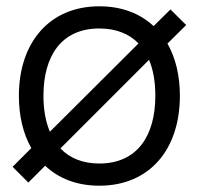

<svg xmlns="http://www.w3.org/2000/svg" viewBox="-20 -575 632 610"><path d="M70 5 123.5 -48.5C166 -8 224.5 15 295.5 15C455.5 15 551.5 -100.5 551.5 -270.5C551.5 -334.5 538 -391 512 -436.5L571.5 -495.5L521.5 -545L468 -492C425.5 -532 367 -555 295.5 -555C137.5 -555 40 -440.5 40 -270.5C40 -207 53.5 -150 79.5 -104.5L20 -45ZM118 -270.5C118 -396.5 174.5 -484.5 295.5 -484.5C349 -484.5 390.5 -467.5 420 -437L138.5 -156.5C125 -188.5 118 -227 118 -270.5ZM295.5 -55.5C243 -55.5 201.5 -72.5 172 -103.5L453.5 -385C467 -353 473.5 -314.5 473.5 -270.5C473.5 -143 415.5 -55.5 295.5 -55.5Z"/></svg>

Font: Hauora
Style: Regular
Weight: 400
Designer: Mikhail Sharanda
Foundry: WCYS & Co.
Version: Version 1.010